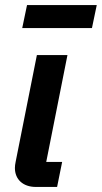

<svg xmlns="http://www.w3.org/2000/svg" viewBox="-20 -740 403 760"><path d="M68 -629H344L363 -720H87ZM206 0 226 -99H163L247 -522H126L42 -100C40 -90 39 -83 39 -75C39 -30 71 0 122 0Z"/></svg>

Font: Braiins Sans SemiBold
Style: Italic
Weight: 600
Italic angle: -11.31°
Designer: Mike Abbink, Paul van der Laan, Pieter van Rosmalen, Jiri Chlebus, Lubos Buracinsky
Foundry: Bold Monday, Sudetype
Version: Version 1.000;hotconv 1.0.109;makeotfexe 2.5.65596